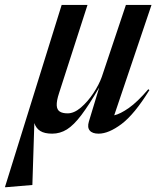

<svg xmlns="http://www.w3.org/2000/svg" viewBox="-76 -532 671 780"><path d="M337.5 -219.5 435.5 -512H539.5L388 -63.5Q412.5 -69 447.2 -93.2Q482 -117.5 526.5 -169.5L531 -166Q470 -67.5 417.8 -28.2Q365.5 11 324.5 11Q299 11 288.5 -1.8Q278 -14.5 285 -38L327 -176.5Q285.5 -105.5 254.5 -64.5Q223.5 -23.5 195.8 -6.2Q168 11 136 11Q105 11 87.8 0.2Q70.5 -10.5 63.5 -32L55.5 219.5L-51 228.5H-56L174.5 -512H279.5L164.5 -155.5Q158.5 -137.5 156.2 -124.8Q154 -112 154.5 -103.5Q155.5 -86 166.8 -78.8Q178 -71.5 199 -71.5Q225 -71.5 252.8 -95.2Q280.5 -119 303.2 -153.2Q326 -187.5 337.5 -219.5Z"/></svg>

Font: Newsreader Display Medium
Style: Italic
Weight: 500
Italic angle: -17°
Designer: Hugues Gentile
Foundry: Production Type
Version: Version 1.001